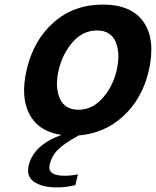

<svg xmlns="http://www.w3.org/2000/svg" viewBox="-20 -569 681 838"><path d="M489 -261Q506 -335 485 -385.5Q464 -436 403 -436Q342 -436 297.5 -385.5Q253 -335 236 -263Q219 -191 240.5 -140.5Q262 -90 323 -90Q382 -90 427 -140Q472 -190 489 -261ZM96 -263Q126 -394 214.5 -471.5Q303 -549 428 -549Q556 -549 608 -471Q660 -393 629 -259Q601 -139 519 -63Q437 13 324 22Q260 57 233 84Q206 111 197 148Q191 173 207 185.5Q223 198 261 198Q292 198 320 192L309 239Q269 249 228 249Q166 249 130 225.5Q94 202 105 154Q126 64 248 20Q149 5 109 -69.5Q69 -144 96 -263Z"/></svg>

Font: Miedinger
Style: Bold-Italic
Weight: 700
Italic angle: -13°
Version: Version 001.000